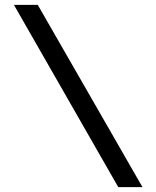

<svg xmlns="http://www.w3.org/2000/svg" viewBox="-20 -730 640 787"><path d="M464.8 37.1 37.1 -710H134.8L564 37.1Z"/></svg>

Font: Office Code Pro Medium
Style: Regular
Weight: 500
Designer: Nathan Rutzky & Paul D. Hunt
Foundry: Adobe Systems Incorporated
Version: Version 1.004;PS 001.004;hotconv 1.0.70;makeotf.lib2.5.58329